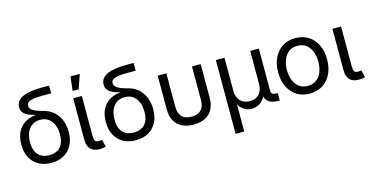

<svg xmlns="http://www.w3.org/2000/svg" viewBox="-90 -1221 3676 1886"><g transform="rotate(-15 1748.0 -278.5)"><path d="M292 11.7Q220.2 11.7 165.8 -17.8Q111.3 -47.4 81.1 -103.3Q50.8 -159.2 50.8 -237.8Q50.8 -317.4 81.1 -372.1Q111.3 -426.8 165.8 -455.3Q220.2 -483.9 292 -483.9V-478Q251 -486.3 219.7 -496.3Q188.5 -506.3 167.5 -520.3Q146.5 -534.2 135.7 -553.2Q125 -572.3 125 -598.1Q125 -641.1 154.5 -669.7Q184.1 -698.2 243.2 -712.9Q302.2 -727.5 389.6 -727.5H464.8V-648.9H370.1Q315.4 -648.9 281 -642.6Q246.6 -636.2 230.2 -623Q213.9 -609.9 213.9 -588.9Q213.9 -574.7 221.4 -562.7Q229 -550.8 245.1 -540Q261.2 -529.3 287.6 -519.5Q314 -509.8 352.1 -499.5Q393.6 -488.8 427 -465.8Q460.4 -442.9 484.1 -409.4Q507.8 -376 520.5 -333Q533.2 -290 533.2 -238.8Q533.2 -159.2 502.9 -103.3Q472.7 -47.4 418.5 -17.8Q364.3 11.7 292 11.7ZM292 -66.9Q339.8 -66.9 373.8 -85.7Q407.7 -104.5 425.8 -142.6Q443.8 -180.7 443.8 -237.8Q443.8 -295.9 425.5 -337.9Q407.2 -379.9 373.3 -402.8Q339.4 -425.8 292 -425.8Q244.6 -425.8 210.4 -403.1Q176.3 -380.4 158 -338.1Q139.6 -295.9 139.6 -237.8Q139.6 -180.2 157.7 -142.3Q175.8 -104.5 210 -85.7Q244.1 -66.9 292 -66.9Z M783.7 3.9Q722.2 3.9 691.7 -29.1Q661.1 -62 661.1 -121.1V-545.9H749V-143.1Q749 -105.5 758.1 -90.1Q767.1 -74.7 794.4 -74.7Q808.6 -74.7 815.9 -75.7Q823.2 -76.7 829.6 -78.6L847.2 -4.4Q835.4 -1 818.4 1.5Q801.3 3.9 783.7 3.9ZM674.8 -617.2 691.4 -760.7H785.6L735.8 -617.2Z M1151.4 11.7Q1079.6 11.7 1025.1 -17.8Q970.7 -47.4 940.4 -103.3Q910.2 -159.2 910.2 -237.8Q910.2 -317.4 940.4 -372.1Q970.7 -426.8 1025.1 -455.3Q1079.6 -483.9 1151.4 -483.9V-478Q1110.4 -486.3 1079.1 -496.3Q1047.9 -506.3 1026.9 -520.3Q1005.9 -534.2 995.1 -553.2Q984.4 -572.3 984.4 -598.1Q984.4 -641.1 1013.9 -669.7Q1043.5 -698.2 1102.5 -712.9Q1161.6 -727.5 1249 -727.5H1324.2V-648.9H1229.5Q1174.8 -648.9 1140.4 -642.6Q1106 -636.2 1089.6 -623Q1073.2 -609.9 1073.2 -588.9Q1073.2 -574.7 1080.8 -562.7Q1088.4 -550.8 1104.5 -540Q1120.6 -529.3 1147 -519.5Q1173.3 -509.8 1211.4 -499.5Q1252.9 -488.8 1286.4 -465.8Q1319.8 -442.9 1343.5 -409.4Q1367.2 -376 1379.9 -333Q1392.6 -290 1392.6 -238.8Q1392.6 -159.2 1362.3 -103.3Q1332 -47.4 1277.8 -17.8Q1223.6 11.7 1151.4 11.7ZM1151.4 -66.9Q1199.2 -66.9 1233.2 -85.7Q1267.1 -104.5 1285.2 -142.6Q1303.2 -180.7 1303.2 -237.8Q1303.2 -295.9 1284.9 -337.9Q1266.6 -379.9 1232.7 -402.8Q1198.7 -425.8 1151.4 -425.8Q1104 -425.8 1069.8 -403.1Q1035.6 -380.4 1017.3 -338.1Q999 -295.9 999 -237.8Q999 -180.2 1017.1 -142.3Q1035.2 -104.5 1069.3 -85.7Q1103.5 -66.9 1151.4 -66.9Z M1738.8 9.8Q1668.9 9.8 1620.1 -15.1Q1571.3 -40 1545.9 -87.9Q1520.5 -135.7 1520.5 -204.1V-545.9H1608.4V-208.5Q1608.4 -162.6 1622.8 -131.8Q1637.2 -101.1 1666.3 -85.7Q1695.3 -70.3 1738.8 -70.3Q1782.2 -70.3 1811.3 -85.7Q1840.3 -101.1 1854.7 -131.8Q1869.1 -162.6 1869.1 -208.5V-545.9H1957.5V-204.1Q1957.5 -135.7 1932.1 -87.9Q1906.7 -40 1857.9 -15.1Q1809.1 9.8 1738.8 9.8Z M2111.8 204.1V-545.9H2199.7V-214.8Q2199.7 -164.1 2217.5 -131.8Q2235.4 -99.6 2265.4 -84.7Q2295.4 -69.8 2332 -69.8Q2369.1 -69.8 2398.2 -85Q2427.2 -100.1 2444.1 -132.1Q2460.9 -164.1 2460.9 -214.8V-545.9H2548.8V-123.5Q2548.8 -96.7 2560.5 -86.2Q2572.3 -75.7 2601.6 -75.7H2615.7V0H2598.1Q2530.3 0 2496.6 -31.2Q2462.9 -62.5 2462.9 -122.6V-171.9H2483.4Q2483.4 -117.7 2468.3 -82.8Q2453.1 -47.9 2429.4 -28.1Q2405.8 -8.3 2379.6 -0.2Q2353.5 7.8 2331.5 7.8Q2309.6 7.8 2283.4 -0.2Q2257.3 -8.3 2233.9 -28.1Q2210.4 -47.9 2195.3 -82.8Q2180.2 -117.7 2180.2 -171.9H2199.7V204.1Z M2919.9 11.7Q2845.7 11.7 2789.8 -23.4Q2733.9 -58.6 2702.6 -122.1Q2671.4 -185.5 2671.4 -269.5Q2671.4 -355 2702.6 -418.7Q2733.9 -482.4 2789.8 -517.6Q2845.7 -552.7 2919.9 -552.7Q2994.6 -552.7 3050.8 -517.6Q3106.9 -482.4 3138.2 -418.7Q3169.4 -355 3169.4 -269.5Q3169.4 -185.5 3138.2 -122.1Q3106.9 -58.6 3050.8 -23.4Q2994.6 11.7 2919.9 11.7ZM2919.9 -66.9Q2975.1 -66.9 3010.7 -95.2Q3046.4 -123.5 3063.5 -169.7Q3080.6 -215.8 3080.6 -269.5Q3080.6 -323.7 3063.5 -370.4Q3046.4 -417 3010.7 -445.6Q2975.1 -474.1 2919.9 -474.1Q2865.2 -474.1 2830.1 -445.6Q2794.9 -417 2777.8 -370.6Q2760.7 -324.2 2760.7 -269.5Q2760.7 -215.8 2777.8 -169.7Q2794.9 -123.5 2830.1 -95.2Q2865.2 -66.9 2919.9 -66.9Z M3419.9 3.9Q3358.4 3.9 3327.9 -29.1Q3297.4 -62 3297.4 -121.1V-545.9H3385.3V-143.1Q3385.3 -105.5 3394.3 -90.1Q3403.3 -74.7 3430.7 -74.7Q3444.8 -74.7 3452.1 -75.7Q3459.5 -76.7 3465.8 -78.6L3483.4 -4.4Q3471.7 -1 3454.6 1.5Q3437.5 3.9 3419.9 3.9Z"/></g></svg>

Font: Adwaita Sans
Style: Regular
Weight: 400
Designer: Rasmus Andersson
Foundry: rsms
Version: Version 4.001;git-9221beed3